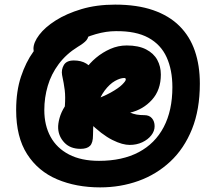

<svg xmlns="http://www.w3.org/2000/svg" viewBox="-20 -928 936 832"><path d="M414 -116Q310 -116 227.5 -151Q145 -186 97.5 -260Q50 -334 50 -451Q50 -533 71 -596Q92 -659 124.5 -704Q157 -749 194 -778Q231 -807 264.5 -820.5Q298 -834 319 -834Q339 -834 352 -824Q365 -814 365 -788Q365 -766 354.5 -753.5Q344 -741 317 -725Q267 -694 234.5 -650.5Q202 -607 187 -556Q172 -505 172 -451Q172 -385 199 -335.5Q226 -286 279 -258.5Q332 -231 409 -231Q510 -231 581 -268.5Q652 -306 689.5 -377.5Q727 -449 727 -550Q727 -625 702 -680Q677 -735 623 -764.5Q569 -794 482 -793Q440 -793 395 -780Q350 -767 306.5 -744Q263 -721 223 -688Q210 -678 197 -673Q184 -668 170 -668Q153 -668 139 -683Q125 -698 125 -717Q125 -744 150 -777Q175 -810 221.5 -839.5Q268 -869 333 -888.5Q398 -908 479 -908Q574 -908 643.5 -884Q713 -860 758 -815Q803 -770 824.5 -707Q846 -644 846 -566Q846 -453 812 -368.5Q778 -284 718 -228Q658 -172 580 -144Q502 -116 414 -116ZM329 -283Q285 -283 259.5 -309.5Q234 -336 232 -372Q231 -391 238 -416.5Q245 -442 261 -467Q264 -509 260.5 -537.5Q257 -566 249 -603Q245 -626 256.5 -646Q268 -666 300 -666Q332 -666 354 -652.5Q376 -639 383 -618L349 -626Q368 -654 396 -677.5Q424 -701 458 -716Q492 -731 529 -731Q580 -731 613 -714Q646 -697 661.5 -668.5Q677 -640 677 -605Q677 -538 638.5 -495.5Q600 -453 544 -440Q558 -434 572.5 -431.5Q587 -429 606 -429Q627 -429 638.5 -415.5Q650 -402 650 -381Q650 -360 635.5 -341.5Q621 -323 596.5 -311.5Q572 -300 542 -300Q527 -300 508.5 -305Q490 -310 467 -321.5Q444 -333 418.5 -352.5Q393 -372 365 -400Q351 -413 348.5 -432.5Q346 -452 352.5 -468.5Q359 -485 371 -489Q426 -508 460 -527Q494 -546 509.5 -561.5Q525 -577 525 -583Q525 -587 523.5 -588.5Q522 -590 518 -590Q501 -590 478 -577Q455 -564 433.5 -535.5Q412 -507 397.5 -459.5Q383 -412 383 -342Q383 -309 370 -296Q357 -283 329 -283Z"/></svg>

Font: Shantell Sans ExtraBold
Style: Regular
Weight: 800
Designer: Stephen Nixon, Anya Danilova, Shantell Martin
Foundry: Arrow Type
Version: Version 1.011;[c5ecc13dd]